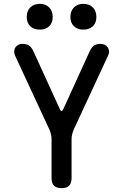

<svg xmlns="http://www.w3.org/2000/svg" viewBox="-20 -968 640 998"><path d="M413 -814Q383 -814 364.5 -831.5Q346 -849 346 -880Q346 -911 364.5 -929.5Q383 -948 413 -948Q444 -948 462.5 -929.5Q481 -911 481 -880Q481 -849 462.5 -831.5Q444 -814 413 -814ZM187 -814Q156 -814 137.5 -831.5Q119 -849 119 -880Q119 -911 137.5 -929.5Q156 -948 187 -948Q217 -948 235.5 -929.5Q254 -911 254 -880Q254 -849 235.5 -831.5Q217 -814 187 -814ZM300 10Q274 10 261 -2.5Q248 -15 248 -42V-244Q248 -257 245 -269.5Q242 -282 237 -294L57 -682Q53 -694 54 -704.5Q55 -715 61 -723Q67 -731 76.5 -735.5Q86 -740 96 -740Q117 -740 130 -732Q143 -724 154 -701L290 -403Q295 -391 300 -391Q305 -391 310 -403L446 -701Q457 -724 470 -732Q483 -740 504 -740Q514 -740 523.5 -735.5Q533 -731 539 -723Q545 -715 546.5 -704.5Q548 -694 543 -682L363 -294Q358 -282 355 -269.5Q352 -257 352 -244V-42Q352 -15 339 -2.5Q326 10 300 10Z"/></svg>

Font: Maple Mono Normal NL Medium
Style: Regular
Weight: 500
Monospace: yes
Designer: subframe7536
Version: Version 7.000